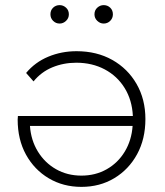

<svg xmlns="http://www.w3.org/2000/svg" viewBox="-20 -726 644 750"><path d="M298 4Q227 4 170.5 -29.5Q114 -63 81.5 -122Q49 -181 49 -259Q49 -262 49.5 -266Q50 -270 50 -273H499Q496 -335 467 -382Q438 -429 389 -455Q340 -481 278 -481Q228 -481 184.5 -463Q141 -445 111 -408L82 -441Q117 -483 168.5 -504.5Q220 -526 279 -526Q358 -526 418.5 -492Q479 -458 513.5 -398Q548 -338 548 -261Q548 -183 515.5 -123.5Q483 -64 426.5 -30Q370 4 298 4ZM498 -234H97Q101 -178 128 -134Q155 -90 199 -65Q243 -40 298 -40Q353 -40 397 -65Q441 -90 467.5 -134Q494 -178 498 -234ZM385 -634Q371 -634 360 -644.5Q349 -655 349 -670Q349 -686 360 -696Q371 -706 385 -706Q400 -706 410.5 -696Q421 -686 421 -670Q421 -655 410.5 -644.5Q400 -634 385 -634ZM213 -634Q198 -634 187.5 -644.5Q177 -655 177 -670Q177 -686 187.5 -696Q198 -706 213 -706Q227 -706 238 -696Q249 -686 249 -670Q249 -655 238 -644.5Q227 -634 213 -634Z"/></svg>

Font: Montserrat Light
Style: Regular
Weight: 300
Designer: Julieta Ulanovsky
Foundry: Julieta Ulanovsky
Version: Version 9.000; ttfautohint (v1.8.4.7-5d5b)